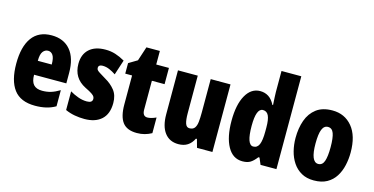

<svg xmlns="http://www.w3.org/2000/svg" viewBox="-76 -1134 2954 1518"><g transform="rotate(15 1400.5 -375.0)"><path d="M246 -562Q345 -562 400 -497Q455 -432 455 -310V-225H191Q191 -170 214 -144.5Q237 -119 285 -119Q323 -119 356 -129Q389 -139 427 -162V-30Q391 -9 350 0.5Q309 10 261 10Q141 10 86.5 -63Q32 -136 32 -274Q32 -413 86 -487.5Q140 -562 246 -562ZM250 -437Q225 -437 208 -415Q191 -393 191 -339H305Q305 -392 290 -414.5Q275 -437 250 -437Z M854 -170Q854 -81 804 -35.5Q754 10 665 10Q625 10 585.5 3Q546 -4 508 -21V-174Q538 -156 574.5 -142.5Q611 -129 648 -129Q693 -129 693 -161Q693 -170 688.5 -179Q684 -188 666.5 -200Q649 -212 610 -231Q507 -283 507 -400Q507 -477 554 -520Q601 -563 687 -563Q730 -563 768 -551Q806 -539 846 -516L806 -393Q781 -410 753.5 -422Q726 -434 697 -434Q663 -434 663 -408Q663 -399 667.5 -392Q672 -385 689 -374Q706 -363 741 -342Q791 -314 822.5 -274Q854 -234 854 -170Z M1143 -130Q1158 -130 1176 -135Q1194 -140 1214 -149V-21Q1187 -6 1157.5 2Q1128 10 1094 10Q1012 10 976.5 -37.5Q941 -85 941 -182V-420H885V-506L955 -548L993 -664H1103V-553H1207V-420H1103V-184Q1103 -130 1143 -130Z M1711 -553V0H1585L1566 -68H1558Q1539 -29 1508.5 -9.5Q1478 10 1434 10Q1361 10 1321 -43Q1281 -96 1281 -193V-553H1443V-246Q1443 -191 1452.5 -162.5Q1462 -134 1486 -134Q1515 -134 1528.5 -152Q1542 -170 1545.5 -203Q1549 -236 1549 -280V-553Z M1958 10Q1879 10 1836 -67.5Q1793 -145 1793 -278Q1793 -411 1836 -487Q1879 -563 1953 -563Q1991 -563 2021 -544Q2051 -525 2073 -482H2078Q2076 -520 2074.5 -546Q2073 -572 2073 -588V-760H2235V0H2105L2082 -54H2073Q2047 -20 2022.5 -5Q1998 10 1958 10ZM2011 -125Q2044 -125 2058.5 -158Q2073 -191 2073 -265V-297Q2073 -363 2058.5 -393.5Q2044 -424 2012 -424Q1957 -424 1957 -280Q1957 -125 2011 -125Z M2768 -278Q2768 -225 2756.5 -173.5Q2745 -122 2719 -80.5Q2693 -39 2649.5 -14.5Q2606 10 2542 10Q2483 10 2440.5 -14Q2398 -38 2370.5 -79Q2343 -120 2330 -171.5Q2317 -223 2317 -278Q2317 -358 2340 -422.5Q2363 -487 2413 -525Q2463 -563 2544 -563Q2645 -563 2706.5 -489Q2768 -415 2768 -278ZM2481 -276Q2481 -125 2543 -125Q2577 -125 2590.5 -163.5Q2604 -202 2604 -278Q2604 -354 2590.5 -391Q2577 -428 2543 -428Q2511 -428 2496 -391Q2481 -354 2481 -276Z"/></g></svg>

Font: Noto Sans Tamil ExtraCondensed Black
Style: Regular
Weight: 900
Width: 2
Designer: Jelle Bosma - Monotype Design Team
Foundry: Monotype Imaging Inc.
Version: Version 2.004; ttfautohint (v1.8.4.7-5d5b)